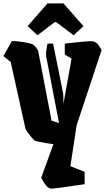

<svg xmlns="http://www.w3.org/2000/svg" viewBox="-45 -867 619 1132"><path d="M159 -38Q156 -40 143 -55Q130 -70 118.5 -86.5Q107 -103 105 -109L18 -502L-25 -536L25 -625Q45 -625 73.5 -621.5Q102 -618 125.5 -612.5Q149 -607 154 -602Q161 -595 168.5 -585.5Q176 -576 180 -567L259 -155L303 -142L227 -536Q225 -547 228 -568.5Q231 -590 235 -610H268L327 -318Q328 -314 328.5 -296Q329 -278 329 -255L377 -522L337 -545V-610Q357 -612 383.5 -615Q410 -618 436 -620.5Q462 -623 481 -624Q500 -625 506 -623Q525 -617 537.5 -599Q550 -581 554 -572L407 -129L370 113L454 146V219Q430 222 398 227Q366 232 334 236.5Q302 241 279 243.5Q256 246 250 244Q238 240 227 227Q216 214 208.5 200.5Q201 187 198 181L270 -17Q252 -19 229 -23Q206 -27 186.5 -31Q167 -35 159 -38ZM176 -659 118 -713 235 -847H329L447 -713L389 -659L287 -736H277Z"/></svg>

Font: Grenze Gotisch Black
Style: Regular
Weight: 900
Designer: Renata Polastri
Foundry: Omnibus-Type
Version: Version 1.001